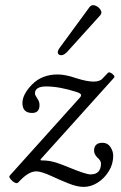

<svg xmlns="http://www.w3.org/2000/svg" viewBox="-20 -708 475 753"><path d="M308 25Q283 25 249 11.5Q215 -2 183 -17Q142 -36 122 -36Q91 -36 52 7Q47 13 37.5 8Q28 3 21 -6Q14 -15 18 -19L294 -326Q298 -330 298 -335Q298 -342 278 -348Q247 -358 217 -363.5Q187 -369 161 -369Q117 -369 117 -341Q117 -336 126 -322Q135 -310 135 -296Q135 -265 106 -265Q68 -265 68 -304Q68 -338 106 -377Q145 -416 206 -416Q237 -416 280 -401Q322 -388 346 -388Q372 -388 382 -400L403 -422Q407 -426 414 -422.5Q421 -419 426 -413Q431 -407 427 -403L139 -83L140 -79Q160 -79 174.5 -76.5Q189 -74 207 -68Q225 -62 254 -50Q317 -24 335 -24Q376 -24 376 -67Q376 -78 362 -90Q349 -103 349 -117Q349 -148 382 -148Q402 -148 413 -131.5Q424 -115 424 -97Q424 -65 407 -37Q390 -9 363.5 8Q337 25 308 25ZM243 -504Q231 -492 221 -491.5Q211 -491 207.5 -498.5Q204 -506 213 -519L331 -680Q339 -691 352.5 -686.5Q366 -682 374 -670Q382 -658 373 -648Z"/></svg>

Font: Junicode
Style: Italic
Weight: 400
Italic angle: -11°
Designer: Peter S. Baker
Version: Version 2.100; ttfautohint (v1.8.4)